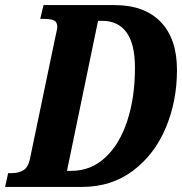

<svg xmlns="http://www.w3.org/2000/svg" viewBox="-40 -734 715 754"><path d="M-8 -54H4Q33 -54 52 -65.5Q71 -77 78 -112L177 -587Q178 -594 181.5 -607.5Q185 -621 185 -628Q185 -648 171.5 -654Q158 -660 128 -660H118L131 -714H410Q527 -714 591 -648Q655 -582 655 -459Q655 -336 610.5 -231Q566 -126 481.5 -63Q397 0 283 0H-20ZM240 -63Q317 -63 373.5 -115.5Q430 -168 460 -260Q490 -352 490 -468Q490 -561 457 -606.5Q424 -652 363 -652H345L223 -63Z"/></svg>

Font: Noto Serif CondExtraBold
Style: Italic
Weight: 800
Width: 3
Italic angle: -12°
Designer: Monotype Design Team
Foundry: Monotype Imaging Inc.
Version: Version 1.001